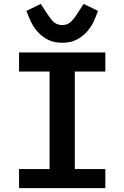

<svg xmlns="http://www.w3.org/2000/svg" viewBox="-20 -968 640 988"><path d="M522 0C522 0 522 -98 522 -98C522 -98 365 -98 365 -98C365 -98 365 -600 365 -600C365 -600 522 -600 522 -600C522 -600 522 -698 522 -698C522 -698 78 -698 78 -698C78 -698 78 -600 78 -600C78 -600 235 -600 235 -600C235 -600 235 -98 235 -98C235 -98 78 -98 78 -98C78 -98 78 0 78 0C78 0 522 0 522 0ZM300 -748C329 -748 353 -753 374 -764C395 -775 412 -788 427 -804C441 -820 453 -838 462 -857C471 -876 478 -895 484 -912C484 -912 410 -948 410 -948C410 -948 389 -915 389 -915C389 -915 389 -915 389 -915C381 -903 374 -892 368 -883C361 -874 355 -866 348 -859C341 -852 334 -847 327 -844C319 -841 310 -839 300 -839C300 -839 300 -839 300 -839C290 -839 281 -841 274 -844C266 -847 259 -852 252 -859C245 -866 239 -874 233 -883C226 -892 219 -903 211 -915C211 -915 190 -948 190 -948C190 -948 116 -912 116 -912C116 -912 116 -912 116 -912C122 -895 130 -876 139 -857C148 -838 159 -820 174 -804C188 -788 205 -775 226 -764C246 -753 271 -748 300 -748C300 -748 300 -748 300 -748Z"/></svg>

Font: IBM Plex Mono Mod
Style: SemiBold
Weight: 500
Designer: Mike Abbink, Paul van der Laan, Pieter van Rosmalen
Foundry: Bold Monday
Version: ""